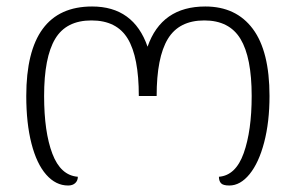

<svg xmlns="http://www.w3.org/2000/svg" viewBox="-20 -564 912 592"><path d="M61 -268Q61 -544 264 -544Q392 -544 435 -420Q478 -544 613 -544Q708 -544 759.5 -475Q811 -406 811 -268Q811 -188 794.5 -125Q778 -62 749.5 -27Q721 8 687 8Q668 8 661.5 1Q655 -6 655 -19Q707 -23 731.5 -92Q756 -161 756 -268Q756 -387 721.5 -444Q687 -501 610 -501Q532 -501 497.5 -444Q463 -387 463 -268H408Q408 -388 374 -444.5Q340 -501 262 -501Q184 -501 150 -444Q116 -387 116 -268Q116 -157 141.5 -90Q167 -23 220 -19Q220 -7 212 0.5Q204 8 190 8Q152 8 122.5 -25.5Q93 -59 77 -121.5Q61 -184 61 -268Z"/></svg>

Font: Noto Serif Georgian Light
Style: Regular
Weight: 300
Designer: Monotype Design team
Foundry: Monotype Imaging Inc.
Version: Version 1.000